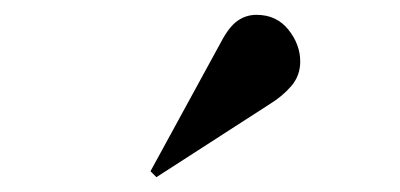

<svg xmlns="http://www.w3.org/2000/svg" viewBox="-20 -820 540 259"><path d="M191 -581 183 -589 278 -763Q289 -784 300.5 -792Q312 -800 326 -800Q353 -800 369 -780Q385 -760 385 -737Q385 -718 373 -704Q361 -690 343 -679Z"/></svg>

Font: Literata 72pt
Style: Bold
Weight: 700
Designer: Latin by Veronika Burian and Jose Scaglione. Greek by Irene Vlachou. Cyrillic by Vera Evstafieva.
Foundry: TypeTogether
Version: Version 3.002